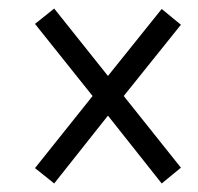

<svg xmlns="http://www.w3.org/2000/svg" viewBox="-20 -583 465 450"><path d="M107 -153 233 -312 359 -153 404 -190 270 -358 404 -525 359 -562 233 -405 107 -563 62 -527 197 -358 62 -189Z"/></svg>

Font: Noto Serif Tamil ExtraCondensed Medium
Style: Italic
Weight: 500
Width: 2
Italic angle: -12°
Designer: Indian Type Foundry, Tom Grace, and the Monotype Design Team
Foundry: Monotype Imaging Inc.
Version: Version 2.003